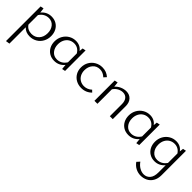

<svg xmlns="http://www.w3.org/2000/svg" viewBox="172 -1430 2732 2732"><g transform="rotate(45 1538.0 -64.5)"><path d="M485 -216Q485 -153 457 -102.5Q429 -52 380 -23.5Q331 5 271 5Q188 5 140 -49V280L80 289V-408L129 -418L138 -343Q200 -418 293 -418Q350 -418 393.5 -392Q437 -366 461 -320Q485 -274 485 -216ZM421 -211Q421 -282 382.5 -328.5Q344 -375 280 -375Q240 -375 203.5 -355.5Q167 -336 140 -294V-103Q161 -71 193 -55Q225 -39 264 -39Q334 -39 377.5 -86.5Q421 -134 421 -211Z M975 -418V-5L926 5L919 -70Q858 4 763 4Q706 4 662.5 -22Q619 -48 595 -93.5Q571 -139 571 -197Q571 -259 599.5 -309.5Q628 -360 676.5 -389Q725 -418 784 -418Q826 -418 861 -401.5Q896 -385 920 -352L926 -408ZM917 -121V-299Q873 -375 790 -375Q745 -375 709.5 -353Q674 -331 654 -291.5Q634 -252 634 -202Q634 -131 673 -84.5Q712 -38 776 -38Q817 -38 853.5 -58Q890 -78 917 -121Z M1099 -201Q1099 -262 1127.5 -311.5Q1156 -361 1206 -389.5Q1256 -418 1317 -418Q1399 -418 1459 -364L1424 -325Q1373 -374 1310 -374Q1243 -374 1202.5 -326Q1162 -278 1162 -207Q1162 -158 1182.5 -120Q1203 -82 1238.5 -61.5Q1274 -41 1318 -41Q1351 -41 1381.5 -53.5Q1412 -66 1436 -89L1466 -60Q1402 5 1308 5Q1248 5 1200.5 -21.5Q1153 -48 1126 -94.5Q1099 -141 1099 -201Z M1940 -261V0H1881V-242Q1881 -304 1852.5 -338.5Q1824 -373 1773 -373Q1735 -373 1696.5 -352.5Q1658 -332 1631 -292V0H1571V-408L1620 -418L1628 -341Q1661 -379 1706.5 -398.5Q1752 -418 1796 -418Q1861 -418 1900.5 -376Q1940 -334 1940 -261Z M2467 -418V-5L2418 5L2411 -70Q2350 4 2255 4Q2198 4 2154.5 -22Q2111 -48 2087 -93.5Q2063 -139 2063 -197Q2063 -259 2091.5 -309.5Q2120 -360 2168.5 -389Q2217 -418 2276 -418Q2318 -418 2353 -401.5Q2388 -385 2412 -352L2418 -408ZM2409 -121V-299Q2365 -375 2282 -375Q2237 -375 2201.5 -353Q2166 -331 2146 -291.5Q2126 -252 2126 -202Q2126 -131 2165 -84.5Q2204 -38 2268 -38Q2309 -38 2345.5 -58Q2382 -78 2409 -121Z M2995 -418V72Q2995 144 2966 193Q2937 242 2889.5 265.5Q2842 289 2788 289Q2735 289 2687.5 265Q2640 241 2606 193L2645 150Q2677 196 2719.5 220.5Q2762 245 2805 245Q2862 245 2899 203Q2936 161 2936 74V-69Q2874 5 2782 5Q2726 5 2682.5 -21Q2639 -47 2615 -93Q2591 -139 2591 -197Q2591 -259 2619 -309.5Q2647 -360 2695.5 -389Q2744 -418 2802 -418Q2890 -418 2939 -350L2946 -408ZM2936 -115V-305Q2914 -339 2882 -357Q2850 -375 2811 -375Q2766 -375 2730 -353Q2694 -331 2674 -292Q2654 -253 2654 -203Q2654 -130 2693 -83Q2732 -36 2796 -36Q2835 -36 2871.5 -55Q2908 -74 2936 -115Z"/></g></svg>

Font: Ysabeau Infant Semilight
Style: Regular
Weight: 300
Designer: Christian Thalmann (Catharsis Fonts)
Version: Version 0.003